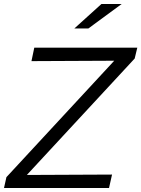

<svg xmlns="http://www.w3.org/2000/svg" viewBox="-37 -938 705 958"><path d="M-17 0 -5 -54 533 -635 120 -633 134 -700H648L635 -646L97 -65L522 -67L507 0ZM334 -796 469 -918H570L404 -796Z"/></svg>

Font: Red Hat Text VF
Style: Italic
Weight: 300
Italic angle: -12°
Designer: Pentagram, MCKL
Foundry: Pentagram, MCKL
Version: Version 1.023